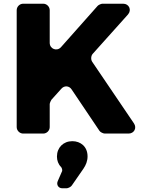

<svg xmlns="http://www.w3.org/2000/svg" viewBox="-20 -720 787 1035"><path d="M702 -55 477 -387C469 -399 470 -419 480 -430L670 -642C691 -666 676 -700 644 -700H532C525 -700 510 -693 506 -688L309 -466C287 -441 248 -456 248 -489V-665C248 -684 232 -700 213 -700H105C86 -700 70 -684 70 -665V-35C70 -16 86 0 105 0H213C232 0 248 -16 248 -35V-159C248 -164 254 -178 257 -182L311 -242C327 -260 353 -258 366 -238L516 -15C520 -8 536 0 545 0H673C703 0 719 -30 702 -55ZM370 41C322 41 287 75 287 124C287 145 294 165 309 180C313 184 317 196 315 202L291 257C283 276 295 295 316 295H339C347 295 363 287 367 280L430 189C443 170 452 148 452 123C452 70 414 41 370 41Z"/></svg>

Font: Trueno
Style: RoundBd
Weight: 700
Designer: Julieta Ulanovsky, Jasper
Foundry: Julieta Ulanovsky, Cannot Into Space Fonts
Version: Version 3.001